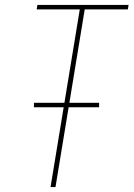

<svg xmlns="http://www.w3.org/2000/svg" viewBox="-20 -755 540 775"><path d="M184 0 237 -322H117V-340H240L302 -717H128L131 -735H499L496 -717H322L260 -340H380V-322H257L204 0Z"/></svg>

Font: Iosevka Curly Thin
Style: Italic
Weight: 100
Italic angle: -9°
Monospace: yes
Designer: Belleve Invis
Foundry: Belleve Invis
Version: Version 22.1.2; ttfautohint (v1.8.4)